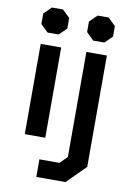

<svg xmlns="http://www.w3.org/2000/svg" viewBox="-99 -764 712 1043"><g transform="rotate(10 257.0 -242.5)"><path d="M60 -605V-663L101 -703H162L203 -663V-605L162 -565H101ZM75 -498H188V0H75ZM312 -605V-663L353 -703H414L455 -663V-605L414 -565H353ZM177 121H287L327 82V-498H440V116L338 218H177Z"/></g></svg>

Font: Chakra Petch SemiBold
Style: Regular
Weight: 600
Designer: Katatrad Aksorn Co.,Ltd.
Foundry: Cadson Demak Co.,Ltd.
Version: Version 1.000; ttfautohint (v1.6)